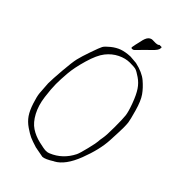

<svg xmlns="http://www.w3.org/2000/svg" viewBox="-268 -940 1065 1065"><g transform="rotate(45 264.0 -408.0)"><path d="M235.4 -739.3Q229.5 -733.9 221.7 -733.9Q213.9 -733.9 213.9 -740.7Q215.8 -755.4 225.6 -795.4Q231.4 -827.1 243.2 -839.4Q253.9 -849.6 266.1 -849.9Q278.3 -850.1 284.2 -849.6Q290 -849.1 292 -849.6Q293.9 -850.1 297.9 -850.3Q301.8 -850.6 303.7 -851.3Q305.7 -852.1 308.6 -853.3Q311.5 -854.5 313.5 -857.4H331.1V-847.2Q331.1 -834 304.2 -808.3Q277.3 -782.7 235.4 -739.3ZM245.1 -698.2 292 -694.3Q352.5 -680.7 385.3 -652.8Q418 -625 439 -595.2Q460 -565.4 476.6 -506.3Q493.2 -447.3 495.1 -431.2Q497.1 -415 497.1 -390.6Q497.1 -366.2 493.2 -289.6Q489.3 -212.9 451.7 -115.2Q414.1 -17.6 357.4 12.7H356.4Q313.5 40 293 41L230.5 29.3Q192.4 17.6 173.8 9.3Q155.3 1 126 -19Q96.7 -39.1 79.1 -64.9Q61.5 -90.8 47.9 -132.8Q34.2 -174.8 32.2 -198.2L27.3 -269.5Q27.3 -301.8 33.2 -374Q39.1 -446.3 45.9 -475.6Q52.7 -504.9 71.3 -558.1Q89.8 -611.3 96.7 -624Q103.5 -636.7 128.9 -657.2Q154.3 -677.7 180.2 -687Q206.1 -696.3 245.1 -698.2ZM307.6 -1Q380.9 -31.2 418 -105.5Q425.8 -122.1 438.5 -174.8Q451.2 -227.5 451.2 -238.3Q451.2 -249 455.6 -272Q460 -294.9 460 -359.4Q460 -423.8 457 -448.7Q454.1 -473.6 436 -522.5Q418 -571.3 399.4 -599.1Q380.9 -627 353.5 -645.5Q326.2 -664.1 314 -668Q301.8 -671.9 267.1 -671.9Q232.4 -671.9 196.8 -654.3Q161.1 -636.7 134.8 -603.5Q108.4 -570.3 88.4 -501.5Q68.4 -432.6 64.5 -383.3Q60.5 -334 60.5 -297.9Q60.5 -261.7 67.9 -203.6Q75.2 -145.5 98.6 -101.6Q122.1 -57.6 153.8 -36.6Q185.5 -15.6 226.6 -5.9Q267.6 3.9 282.7 3.9Q297.9 3.9 307.6 -1Z"/></g></svg>

Font: Drukaatie burti
Style: Thin
Weight: 100
Version: Version 0.14